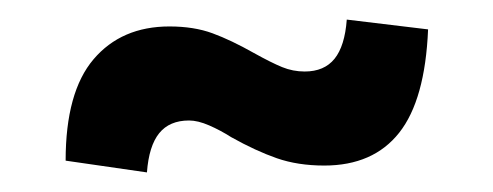

<svg xmlns="http://www.w3.org/2000/svg" viewBox="-20 -385 503 196"><path d="M47 -221Q47 -291 75.5 -324.5Q104 -358 153 -358Q178 -358 197 -351Q216 -344 239 -331Q257 -321 268 -316.5Q279 -312 291 -312Q311 -312 321.5 -325Q332 -338 334 -365L417 -355Q414 -283 387.5 -249.5Q361 -216 311 -216Q284 -216 262.5 -223.5Q241 -231 216 -245Q205 -252 193.5 -257Q182 -262 173 -262Q153 -262 142.5 -249Q132 -236 130 -209Z"/></svg>

Font: Athiti SemiBold
Style: Regular
Weight: 600
Designer: CadsonDemak Team
Foundry: CadsonDemak
Version: Version 1.033